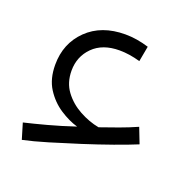

<svg xmlns="http://www.w3.org/2000/svg" viewBox="-82 -432 587 575"><g transform="rotate(20 211.5 -144.5)"><path d="M42 57 27 7Q57 0 98 -11Q139 -22 184 -37Q156 -45 127 -64Q98 -83 78.5 -113.5Q59 -144 59 -189Q59 -257 104.5 -301.5Q150 -346 226 -346Q262 -346 301 -334L292 -285Q257 -295 226 -295Q172 -295 141.5 -264.5Q111 -234 111 -189Q111 -151 131 -124Q151 -97 182 -80Q213 -63 245 -57Q274 -67 303 -77.5Q332 -88 359 -100L378 -51Q349 -39 305.5 -23.5Q262 -8 213.5 7.5Q165 23 120 36.5Q75 50 42 57Z"/></g></svg>

Font: Noto Sans Arabic Light
Style: Regular
Weight: 300
Designer: Monotype Design Team, Nadine Chahine, Nizar Qandah and Khaled Hosny
Foundry: Monotype Imaging Inc.
Version: Version 2.012; ttfautohint (v1.8.4.7-5d5b)